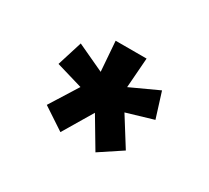

<svg xmlns="http://www.w3.org/2000/svg" viewBox="-66 -818 485 446"><g transform="rotate(30 177.0 -595.0)"><path d="M71 -510 118 -585 47 -606 68 -673 141 -639 135 -719H218L212 -639L286 -673L307 -606L236 -585L283 -510L224 -471L177 -550L130 -471Z"/></g></svg>

Font: Raleway ExtraBold
Style: Regular
Weight: 800
Designer: Matt McInerney, Pablo Impallari, Rodrigo Fuenzalida
Foundry: Matt McInerney, Pablo Impallari, Rodrigo Fuenzalida
Version: Version 4.026